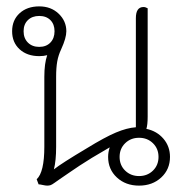

<svg xmlns="http://www.w3.org/2000/svg" viewBox="-20 -576 583 602"><path d="M513 -84Q513 -45 485.5 -19.5Q458 6 416 6Q374 6 346.5 -19.5Q319 -45 319 -84Q319 -99 324 -114Q295 -97 268 -81Q226 -55 199 -36Q172 -17 164 -12Q161 -10 152 -3.5Q143 3 138.5 4.5Q134 6 128 6Q123 6 114 4Q105 2 101 2L95 -14Q119 -36 119 -116V-335Q119 -377 128 -403Q117 -400 103 -400Q65 -400 41.5 -421.5Q18 -443 18 -478Q18 -513 41.5 -534.5Q65 -556 103 -556Q140 -556 164 -533Q188 -510 188 -478Q188 -457 172 -422Q163 -403 159.5 -383.5Q156 -364 156 -335V-116Q156 -72 149 -45Q173 -64 252 -111Q309 -146 343.5 -160.5Q378 -175 406 -177V-519Q406 -554 430 -554Q436 -554 443 -550V-210Q443 -185 439 -172Q472 -165 492.5 -141Q513 -117 513 -84ZM103 -429Q125 -429 138 -442.5Q151 -456 151 -478Q151 -500 138 -513Q125 -526 103 -526Q81 -526 67.5 -513Q54 -500 54 -478Q54 -456 67.5 -442.5Q81 -429 103 -429ZM477 -84Q477 -110 459.5 -127Q442 -144 416 -144Q390 -144 372.5 -127Q355 -110 355 -84Q355 -58 372.5 -41Q390 -24 416 -24Q442 -24 459.5 -41Q477 -58 477 -84Z"/></svg>

Font: Thasadith
Style: Regular
Weight: 400
Designer: Cadson Demak Co.,Ltd.
Foundry: Cadson Demak Co.,Ltd.
Version: Version 1.000; ttfautohint (v1.6)